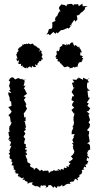

<svg xmlns="http://www.w3.org/2000/svg" viewBox="-20 -1011 539 1051"><path d="M352 -853 367 -865 361 -872 375 -873 369 -877 387 -903 393 -892 404 -906 400 -927H407L423 -937H415L426 -943L434 -949L445 -961V-970L460 -978L433 -977L431 -991C424 -986 417 -982 411 -977L408 -988L383 -987L385 -980L372 -990L360 -989L346 -986L344 -976L335 -983L316 -987L306 -975L302 -967L312 -946L306 -950L298 -936L293 -924L285 -918L280 -900L287 -898L267 -889L264 -880L267 -883L266 -860L262 -854L248 -852L242 -833L234 -822L245 -825L244 -827L253 -818L272 -836L284 -826L291 -835L295 -828L315 -847V-846L325 -847L350 -858H352ZM361 -640C356 -632 365 -639 379 -641C383 -649 377 -648 377 -646C391 -644 384 -638 397 -645C385 -655 403 -643 403 -643C409 -663 410 -666 402 -661C412 -660 410 -667 415 -672C415 -662 423 -679 426 -669C433 -687 421 -683 430 -678C432 -689 434 -689 437 -692C424 -693 427 -703 437 -698C422 -714 424 -703 419 -709C421 -724 417 -729 430 -723C420 -738 426 -727 427 -729C423 -733 421 -749 407 -754C413 -757 421 -756 411 -744C416 -765 396 -748 405 -754C396 -766 387 -768 391 -756C382 -771 382 -761 381 -774C380 -776 372 -770 381 -776C373 -781 369 -780 359 -765C358 -772 347 -767 349 -764C342 -780 342 -767 345 -762C337 -765 330 -770 320 -770C327 -768 315 -755 321 -762C310 -752 305 -754 306 -745C317 -741 300 -743 309 -741C312 -744 293 -737 309 -728C306 -740 296 -722 295 -735C288 -731 288 -725 291 -720C292 -709 288 -714 283 -698C295 -700 286 -693 286 -690C300 -682 295 -692 298 -688C296 -681 289 -673 304 -675C311 -668 302 -678 312 -659V-668C324 -652 313 -653 323 -657C317 -653 335 -642 330 -654C324 -638 334 -644 349 -645C352 -647 337 -648 345 -650C357 -645 367 -640 365 -636ZM138 -640C139 -631 136 -650 146 -647C146 -643 157 -633 155 -652C163 -640 176 -643 177 -647C171 -654 171 -659 174 -659C187 -650 176 -654 185 -654C183 -668 193 -667 193 -675C198 -663 189 -666 194 -677C197 -676 198 -673 205 -678C210 -685 197 -686 214 -685C214 -700 199 -704 206 -700C213 -701 216 -723 202 -720C206 -718 214 -732 201 -735C197 -734 198 -725 191 -733C198 -734 202 -734 199 -738C191 -756 188 -753 194 -746C179 -750 181 -766 169 -753C180 -762 173 -761 172 -762C172 -762 156 -762 167 -764C151 -778 162 -773 149 -769C142 -768 148 -770 134 -774C139 -771 138 -763 136 -775C130 -761 123 -780 122 -769C105 -773 110 -763 106 -765C101 -772 100 -767 103 -761C86 -753 94 -749 81 -746C82 -749 94 -748 89 -754C73 -737 77 -736 83 -733C79 -726 68 -726 80 -730C69 -716 67 -723 75 -719C63 -710 71 -702 68 -715C72 -710 68 -708 74 -698C72 -696 82 -683 68 -692C75 -673 77 -671 85 -685C80 -671 87 -664 77 -669C81 -656 96 -660 95 -664C97 -653 90 -645 102 -652C106 -655 107 -640 98 -643C110 -652 105 -639 125 -637C121 -649 118 -650 130 -636C134 -646 138 -647 138 -639ZM381 -204C378 -196 380 -200 388 -182C381 -181 389 -191 385 -171C388 -185 384 -168 378 -164C373 -163 385 -166 368 -156C375 -147 370 -154 379 -142C377 -138 376 -141 373 -134C376 -129 374 -134 371 -135C365 -132 368 -127 356 -126C362 -110 369 -125 364 -113C360 -113 357 -102 355 -107C355 -107 358 -105 356 -97C339 -105 344 -102 345 -91C331 -90 332 -95 332 -95C328 -92 331 -92 327 -80C319 -87 313 -92 309 -73C310 -73 312 -82 299 -86C295 -71 294 -79 307 -84C292 -66 288 -85 297 -81C287 -72 280 -77 271 -82C274 -72 277 -80 259 -72C267 -80 246 -63 247 -63C249 -64 245 -81 240 -77C225 -75 223 -78 218 -75C215 -68 214 -80 213 -79C209 -80 211 -79 205 -82C196 -70 201 -73 196 -79C196 -73 191 -88 181 -89C185 -94 175 -93 171 -87C164 -84 175 -86 166 -81C163 -97 160 -91 160 -91C151 -100 146 -90 144 -110H152C146 -111 145 -116 142 -117C133 -119 140 -126 135 -119C133 -115 129 -135 127 -127C134 -133 122 -142 134 -140C121 -140 123 -152 122 -144C132 -145 118 -147 121 -166C122 -161 130 -163 127 -162C129 -163 127 -179 115 -179C128 -180 126 -183 126 -192C115 -189 111 -198 128 -203L121 -206V-222L112 -225L114 -240L118 -250L109 -263L119 -280L111 -293L122 -300L113 -315L119 -308L122 -316L116 -343L109 -346L120 -347V-372L113 -367C112 -375 111 -382 110 -390L118 -400L128 -416L123 -425L120 -437L125 -439L111 -465L121 -478L109 -484L128 -498L123 -507L114 -525L110 -526L120 -543L109 -540L115 -564L113 -571L124 -580L112 -573L96 -580L97 -576L80 -584L63 -576L52 -587L45 -588L34 -581L28 -569L36 -564L31 -545L29 -544L37 -520L29 -518L43 -501L25 -506L26 -493L32 -479L34 -459L41 -455L43 -431L25 -425L29 -421L44 -400L36 -389L29 -384L27 -376L34 -373L37 -355L39 -340L45 -344L36 -323L32 -320L30 -304L33 -290L26 -289L29 -267L33 -264L25 -246L39 -248L29 -241L41 -234L33 -211L43 -214L31 -186C25 -193 32 -190 35 -177C31 -176 32 -168 26 -174C37 -158 34 -158 36 -168C30 -151 36 -148 33 -156C29 -138 42 -143 44 -136C47 -134 37 -125 34 -125C44 -132 48 -123 48 -123C46 -108 45 -110 45 -115C42 -101 43 -110 56 -103C46 -87 63 -99 55 -87C50 -78 59 -90 66 -74C57 -69 58 -69 57 -71C62 -65 72 -76 63 -63C77 -59 71 -64 83 -58C79 -57 74 -48 82 -45C74 -53 78 -38 88 -50C81 -37 90 -41 90 -41C99 -39 96 -29 109 -40C112 -30 100 -29 100 -33C110 -21 119 -29 119 -28C109 -18 125 -22 115 -21C131 -17 133 -12 133 -17C127 -7 134 -8 131 -4C145 -16 145 -10 160 -13C150 4 154 -7 158 1C156 -3 167 8 179 10C179 3 181 0 171 2C181 8 189 10 195 12C190 11 195 16 205 17C197 15 201 6 207 2C208 10 217 4 217 4C233 5 238 3 228 20C244 4 242 21 244 4C253 2 256 1 258 3C266 6 267 13 271 17C287 2 273 9 289 18C299 12 286 11 306 2C306 2 296 3 300 11C321 7 319 -1 319 -1C327 11 318 12 327 8C329 10 342 -5 331 8C339 0 342 -4 353 -5H367C360 -12 359 -14 376 -19C377 -15 368 -11 370 -16C381 -17 390 -16 382 -18C384 -24 383 -17 390 -29C385 -33 395 -36 405 -23C409 -37 406 -33 400 -31C410 -47 415 -35 416 -51C408 -51 411 -50 419 -56C420 -53 429 -65 418 -52C427 -63 423 -61 427 -59C428 -75 434 -64 427 -79C434 -84 437 -78 438 -86C435 -77 448 -88 437 -85C438 -95 440 -104 451 -94C454 -108 441 -99 453 -116C456 -113 445 -118 457 -109C456 -112 463 -132 466 -131C452 -127 452 -135 457 -146C457 -146 452 -154 467 -143C470 -152 456 -159 457 -163C466 -160 454 -170 458 -179C472 -169 454 -174 461 -181C460 -192 463 -186 463 -186L474 -194L472 -217L465 -224L457 -225L471 -236L467 -260L464 -275L460 -266L467 -276L468 -292L456 -298L470 -315L473 -331L465 -339L469 -351L472 -347V-358L464 -383L471 -387L454 -401L464 -403L474 -418L458 -432L466 -445L456 -449V-450L473 -477L464 -476L461 -494L459 -515L472 -513L457 -529L456 -543L458 -559L467 -561L458 -576L471 -587L460 -574L434 -586L435 -574L413 -585L409 -578L411 -589L398 -574L377 -576L382 -567L388 -562L374 -557L382 -531L391 -530L383 -528L372 -507L384 -489L386 -484H376L371 -463L385 -456L373 -439L376 -444L374 -434L386 -422L371 -409L386 -387L390 -397C387 -387 385 -377 382 -367L383 -364L382 -355L385 -340L383 -328L376 -315L382 -313L373 -292L372 -276L389 -277L381 -260L386 -263L376 -245L383 -227L373 -229L382 -217L378 -210Z"/></svg>

Font: Charger Distortion
Style: 1
Weight: 400
Designer: Jasper
Foundry: Cannot Into Space Fonts
Version: Version 0.98